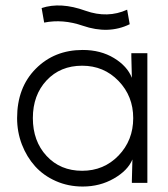

<svg xmlns="http://www.w3.org/2000/svg" viewBox="-20 -663 610 696"><path d="M277.8 -43.9Q356.4 -43.9 409.7 -99.1Q462.9 -154.3 462.9 -234.9Q462.9 -314.5 409.7 -369.6Q356.4 -424.8 277.8 -424.8Q198.7 -424.8 148.9 -371.6Q99.1 -318.4 99.1 -234.9Q99.1 -151.4 148.9 -97.7Q198.7 -43.9 277.8 -43.9ZM42 -234.9Q42 -345.7 109.6 -413.8Q177.2 -481.9 279.8 -481.9Q344.7 -481.9 393.1 -452.6Q441.4 -423.3 458 -380.9L456.1 -458V-470.2H514.2V0H458V-7.8L460 -85Q443.4 -44.9 392.8 -15.9Q342.3 13.2 279.8 13.2Q227.5 13.2 182.6 -6.6Q137.7 -26.4 107.2 -60.3Q76.7 -94.2 59.3 -139.4Q42 -184.6 42 -234.9ZM130.9 -633.8Q199.7 -656.7 290 -624Q370.1 -595.7 440.9 -627.9L450.2 -575.2Q373.5 -537.6 279.8 -569.8Q207.5 -594.7 140.1 -581.1Z"/></svg>

Font: Kreadon Light
Style: Regular
Weight: 300
Designer: kohakuno
Foundry: StudioGnu
Version: Version 1.000;Glyphs 3.1.2 (3151)